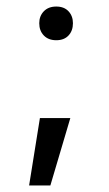

<svg xmlns="http://www.w3.org/2000/svg" viewBox="-20 -604 333 587"><path d="M134 -37H69L102 -243H195ZM152 -584Q176 -584 189.5 -569.5Q203 -555 203 -533Q203 -510 189.5 -495.5Q176 -481 152 -481Q128 -481 114 -495.5Q100 -510 100 -533Q100 -555 114 -569.5Q128 -584 152 -584Z"/></svg>

Font: SUIT Medium
Style: Regular
Weight: 500
Designer: Sunn Youn; Korean Glyphs from Source Han Sans (Sandoll Communications; Soo-young Jang, Joo-yeon Kang)
Foundry: Sunn
Version: Version 1.120